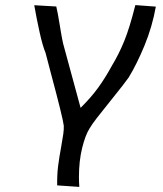

<svg xmlns="http://www.w3.org/2000/svg" viewBox="-20 -573 640 754"><path d="M221 -1Q226 -29 228.5 -46.5Q231 -64 230.5 -79Q227.5 -108 178.5 -290.5Q175 -304.5 159 -365Q147.5 -392.5 135.8 -445.2Q124 -498 114.5 -552.5L201 -547.5Q207 -522.5 215 -472.5Q216 -466.5 219.8 -443.8Q223.5 -421 228 -401.5L296.5 -149.5Q337.5 -190 365.2 -228.2Q393 -266.5 419.5 -315Q447 -360.5 468 -412Q489 -463.5 511.5 -553L592 -547Q578 -468.5 547.8 -395Q517.5 -321.5 485.5 -269Q471.5 -248.5 417.5 -181.5Q380 -135 360.2 -109.5Q340.5 -84 332 -69Q315 -42.5 302.5 8.5Q290 59.5 290 122.5Q290 141.5 291.5 161L204.5 155Q204 112.5 208.2 78.8Q212.5 45 221 -1Z"/></svg>

Font: JuliaMono Italic
Style: Regular
Weight: 400
Italic angle: -9°
Monospace: yes
Designer: cormullion
Foundry: corm
Version: Version 0.049; ttfautohint (v1.8.4)